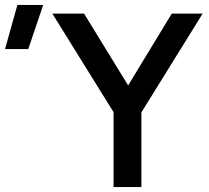

<svg xmlns="http://www.w3.org/2000/svg" viewBox="-205 -755 844 775"><path d="M253.4 0V-302.2L6.3 -700H134.4L312.2 -410.2L488.3 -700H612.9L365.8 -301.5V0ZM-184.7 -556.9 -134.8 -735H-30.6L-90.9 -556.9Z"/></svg>

Font: Geologica-Sharp
Style: Regular
Weight: 100
Designer: Sindre Bremnes, Frode Helland
Foundry: Monokrom Skriftforlag AS
Version: Version 1.010;gftools[0.9.28]